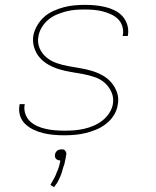

<svg xmlns="http://www.w3.org/2000/svg" viewBox="-20 -548 640 789"><path d="M244 8Q222 8 200 6Q178 4 157.5 -1Q137 -6 118 -15Q99 -24 84 -38Q69 -52 62.5 -72.5Q56 -93 60 -115L61 -120H82L81 -116Q78 -97 84.5 -79Q91 -61 104 -49Q117 -37 134 -29.5Q151 -22 169.5 -18Q188 -14 207.5 -12.5Q227 -11 246 -11Q266 -11 285.5 -12.5Q305 -14 325 -18.5Q345 -23 364 -31Q383 -39 400 -52Q417 -65 429 -83.5Q441 -102 444 -121Q448 -147 438 -169.5Q428 -192 410.5 -207.5Q393 -223 369.5 -231Q346 -239 322 -243.5Q298 -248 273 -252Q248 -256 224.5 -263Q201 -270 179.5 -282Q158 -294 143 -311.5Q128 -329 120.5 -352.5Q113 -376 117 -402Q121 -423 133 -443.5Q145 -464 162 -479Q179 -494 200.5 -503.5Q222 -513 243 -518.5Q264 -524 286 -526Q308 -528 329 -528Q351 -528 372 -526Q393 -524 413.5 -519Q434 -514 452 -505Q470 -496 483.5 -481Q497 -466 503 -446Q509 -426 506 -405L505 -400H484L485 -404Q488 -423 482.5 -440.5Q477 -458 464.5 -470Q452 -482 435.5 -489.5Q419 -497 401 -501.5Q383 -506 365 -507.5Q347 -509 328 -509Q309 -509 289.5 -507.5Q270 -506 251 -501Q232 -496 213 -488Q194 -480 178.5 -467Q163 -454 152 -436Q141 -418 138 -399Q133 -373 142.5 -350.5Q152 -328 170.5 -312.5Q189 -297 212 -289Q235 -281 259.5 -276.5Q284 -272 308.5 -268Q333 -264 356.5 -257Q380 -250 401 -238.5Q422 -227 437.5 -209Q453 -191 461 -167.5Q469 -144 464 -118Q461 -96 448.5 -75.5Q436 -55 417 -40Q398 -25 376.5 -16Q355 -7 333 -1.5Q311 4 288.5 6Q266 8 244 8ZM202 221 187 212 195 198Q196 195 198.5 191.5Q201 188 202.5 184.5Q204 181 206 177.5Q208 174 209.5 170Q211 166 212 163Q213 160 215 156Q217 152 218.5 148Q220 144 221 140.5Q222 137 223.5 132.5Q225 128 225 126L228 111H225Q222 111 220 110.5Q218 110 215.5 108.5Q213 107 211 105.5Q209 104 208 101.5Q207 99 206 96Q205 93 206 91V88Q206 86 207 83Q208 80 209.5 77.5Q211 75 213 73Q215 71 217.5 69.5Q220 68 223.5 67Q227 66 228 66H233Q236 66 238.5 66Q241 66 243 67Q245 68 247 70Q249 72 250 74.5Q251 77 252 80Q253 83 253 84L252 88Q251 93 250.5 98Q250 103 248.5 107.5Q247 112 246.5 117Q246 122 244.5 127Q243 132 241 136.5Q239 141 238 146Q237 151 235.5 155.5Q234 160 232.5 165Q231 170 228.5 175.5Q226 181 224 185.5Q222 190 219 195.5Q216 201 215 203L213 206Z"/></svg>

Font: Iosevka Aile Thin Oblique
Style: Regular
Weight: 100
Italic angle: -9°
Designer: Belleve Invis
Foundry: Belleve Invis
Version: Version 31.1.0; ttfautohint (v1.8.4)